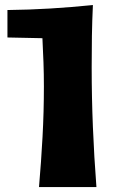

<svg xmlns="http://www.w3.org/2000/svg" viewBox="-20 -758 462 769"><path d="M136.2 -8.8Q145 -110.4 150.4 -210.4Q155.8 -310.5 155.8 -412.1Q155.8 -460.9 154.1 -508.8Q152.3 -556.6 149.9 -605L9.8 -607.9V-717.8Q96.2 -718.8 180.9 -723.9Q265.6 -729 352.1 -737.8Q349.1 -675.3 348.1 -613.3Q347.2 -551.3 347.2 -488.8Q347.2 -368.2 352.1 -249Q356.9 -129.9 366.2 -8.8Z"/></svg>

Font: Galindo
Style: Regular
Weight: 400
Version: Version 1.000